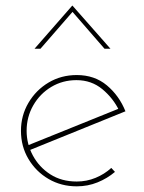

<svg xmlns="http://www.w3.org/2000/svg" viewBox="-20 -652 507 678"><path d="M251 6Q196 6 151.5 -20Q107 -46 80.5 -90.5Q54 -135 54 -190Q54 -244 80.5 -289Q107 -334 151.5 -360.5Q196 -387 251 -387Q314 -387 357.5 -350.5Q401 -314 423 -259L80 -120L74 -137L406 -271L401 -261Q380 -305 341.5 -337Q303 -369 250 -369Q201 -369 161 -345Q121 -321 97.5 -280Q74 -239 74 -190Q74 -144 96 -103Q118 -62 157.5 -36.5Q197 -11 251 -11Q286 -11 317.5 -24Q349 -37 373 -59L386 -45Q359 -22 324.5 -8Q290 6 251 6ZM349 -480 230 -617 243 -618 123 -480H102L235 -632H236L370 -480Z"/></svg>

Font: Josefin Sans Thin Thin
Style: Regular
Weight: 250
Version: Version 2.001